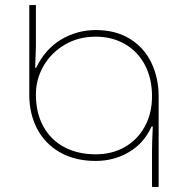

<svg xmlns="http://www.w3.org/2000/svg" viewBox="-20 -734 737 754"><path d="M577 -146Q577 -171 580 -237H575Q546 -172 487 -137Q428 -102 356 -102Q275 -102 216 -135.5Q157 -169 126 -228Q95 -287 95 -362V-714H121V-560Q121 -537 119 -495L118 -468H122Q158 -542 220.5 -579Q283 -616 356 -616Q435 -616 491 -581Q547 -546 575 -486.5Q603 -427 603 -356V0H577ZM577 -356Q577 -426 549 -479Q521 -532 470.5 -561Q420 -590 356 -590Q288 -590 234.5 -558.5Q181 -527 151 -475Q121 -423 121 -363Q121 -290 150.5 -237Q180 -184 233 -156Q286 -128 356 -128Q420 -128 470 -156.5Q520 -185 548.5 -237Q577 -289 577 -356Z"/></svg>

Font: Noto Sans Georgian Thin
Style: Regular
Weight: 250
Designer: Monotype Design team
Foundry: Monotype Imaging Inc.
Version: Version 1.000